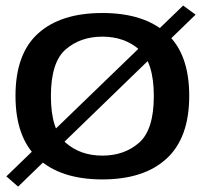

<svg xmlns="http://www.w3.org/2000/svg" viewBox="-20 -644 756 694"><path d="M3 -6.5 45.5 30.5 687 -591 642 -624ZM350 4.5Q500.5 4.5 582.2 -70.8Q664 -146 664 -297.5Q664 -449.5 582.2 -523.2Q500.5 -597 350 -597Q199.5 -597 117.8 -523.2Q36 -449.5 36 -297.5Q36 -146 117.8 -70.8Q199.5 4.5 350 4.5ZM350 -81.5Q270.5 -81.5 217.2 -128.2Q164 -175 164 -296.5Q164 -419 217.2 -465.2Q270.5 -511.5 350 -511.5Q429.5 -511.5 482.8 -465.2Q536 -419 536 -296.5Q536 -175 482.8 -128.2Q429.5 -81.5 350 -81.5Z"/></svg>

Font: Anybody SemiExpanded Medium
Style: Regular
Weight: 500
Width: 6
Version: Version 1.113;gftools[0.9.25]